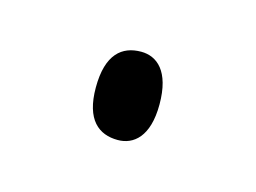

<svg xmlns="http://www.w3.org/2000/svg" viewBox="-32 -116 221 166"><g transform="rotate(15 78.5 -33.5)"><path d="M80 6C94 6 107 -4 107 -33C107 -63 94 -73 80 -73C63 -73 50 -63 50 -33C50 -4 63 6 80 6Z"/></g></svg>

Font: Noto Serif Devanagari ExtraCondensed Thin
Style: Regular
Weight: 100
Width: 2
Designer: Universal Thirst, Indian Type Foundry and the Monotype Design Team
Foundry: Monotype Imaging Inc.
Version: Version 2.004